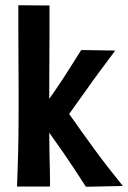

<svg xmlns="http://www.w3.org/2000/svg" viewBox="-20 -713 489 733"><path d="M308 0Q266 -66 219.5 -133.5Q173 -201 121 -270Q162 -326 191 -368.5Q220 -411 243 -447.5Q266 -484 290 -522L420 -520Q390 -480 362.5 -443Q335 -406 307 -366Q279 -326 244 -278Q291 -211 339.5 -144.5Q388 -78 449 -3ZM45 -1Q45 -1 45.5 -16.5Q46 -32 47 -58.5Q48 -85 49 -121Q50 -157 50.5 -198.5Q51 -240 51 -284Q51 -328 51 -382Q51 -436 50.5 -490.5Q50 -545 50 -591Q50 -637 50 -665Q50 -693 50 -693L169 -692Q169 -692 169 -664Q169 -636 169 -589.5Q169 -543 168.5 -488.5Q168 -434 168 -380Q168 -326 168 -283Q168 -240 168 -198.5Q168 -157 169 -121Q170 -85 170.5 -58.5Q171 -32 171 -16.5Q171 -1 171 -1Z"/></svg>

Font: Truculenta ExtraBold
Style: Regular
Weight: 800
Version: Version 1.002